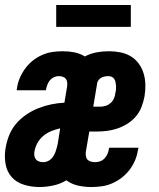

<svg xmlns="http://www.w3.org/2000/svg" viewBox="-20 -744 640 772"><path d="M138 8Q107 8 77 -1Q47 -10 27.5 -31.5Q8 -53 2.5 -84Q-3 -115 2 -146Q6 -172 16 -198Q26 -224 44 -245.5Q62 -267 85.5 -283Q109 -299 134.5 -309Q160 -319 186.5 -324.5Q213 -330 239 -331L250 -397Q251 -405 250 -413.5Q249 -422 244.5 -427.5Q240 -433 232 -435.5Q224 -438 216 -438Q206 -438 196.5 -433.5Q187 -429 180.5 -421Q174 -413 170.5 -403.5Q167 -394 165 -384Q165 -383 165 -382.5Q165 -382 164 -381H47Q47 -383 47.5 -385Q48 -387 48 -388Q51 -410 59.5 -430Q68 -450 81 -468Q94 -486 111.5 -500Q129 -514 149.5 -523Q170 -532 191 -535Q212 -538 232 -538Q256 -538 279 -533.5Q302 -529 321 -517Q344 -529 368.5 -533.5Q393 -538 418 -538Q441 -538 464 -533.5Q487 -529 506 -517.5Q525 -506 538 -488Q551 -470 557.5 -448.5Q564 -427 564.5 -403Q565 -379 561 -356Q557 -335 549 -314Q541 -293 526 -275.5Q511 -258 491.5 -246Q472 -234 451 -227Q430 -220 408.5 -217.5Q387 -215 366 -215H339L325 -133Q324 -124 325.5 -115.5Q327 -107 332.5 -101.5Q338 -96 346.5 -94Q355 -92 363 -92Q374 -92 384 -96Q394 -100 401.5 -108.5Q409 -117 413 -127Q417 -137 418 -147Q419 -148 419 -148.5Q419 -149 419 -150H537Q536 -148 536 -146.5Q536 -145 535 -143Q532 -121 523.5 -100.5Q515 -80 501.5 -62Q488 -44 470 -30Q452 -16 431.5 -7Q411 2 389.5 5Q368 8 347 8Q319 8 293 2Q267 -4 247 -19Q222 -4 193.5 2Q165 8 138 8ZM383 -315Q394 -315 405 -318.5Q416 -322 425 -330Q434 -338 438.5 -349Q443 -360 444 -371Q446 -378 446.5 -385.5Q447 -393 446.5 -400Q446 -407 444.5 -414Q443 -421 439 -427Q435 -433 428.5 -435.5Q422 -438 415 -438Q408 -438 401 -436.5Q394 -435 388 -432Q382 -429 377 -423Q372 -417 371 -411L355 -315ZM154 -92Q162 -92 170 -95Q178 -98 184.5 -104Q191 -110 195.5 -117.5Q200 -125 203 -133Q206 -141 208 -149Q210 -157 212 -165L222 -228Q204 -224 186.5 -217Q169 -210 154 -197.5Q139 -185 130 -168Q121 -151 118 -132Q117 -124 118.5 -116Q120 -108 125 -102.5Q130 -97 137.5 -94.5Q145 -92 154 -92ZM206 -636V-724H506V-636Z"/></svg>

Font: Iosevka Curly Slab Extended
Style: Bold Italic
Weight: 700
Width: 7
Italic angle: -9°
Monospace: yes
Designer: Belleve Invis
Foundry: Belleve Invis
Version: Version 11.0.0; ttfautohint (v1.8.3)